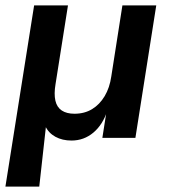

<svg xmlns="http://www.w3.org/2000/svg" viewBox="-25 -509 624 709"><path d="M-5 180 101 -489H226L180 -198Q174 -162 179.5 -137.5Q185 -113 203 -101Q221 -89 250 -89Q287 -89 315 -106Q343 -123 361.5 -154Q380 -185 386 -227L427 -489H552L475 0H353L369 -102H372Q355 -49 320 -19.5Q285 10 239 10Q205 10 179.5 -4Q154 -18 142 -44L145 -45L120 180Z"/></svg>

Font: Nunito Sans 12pt
Style: Bold Italic
Weight: 700
Italic angle: -9°
Designer: Vernon Adams
Foundry: Vernon Adams
Version: Version 3.101;gftools[0.9.27]